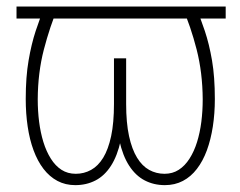

<svg xmlns="http://www.w3.org/2000/svg" viewBox="-20 -549 724 579"><path d="M660.6 -529.3V-493.2H29.8V-529.3ZM529.3 -528.3H570.8Q584.5 -494.6 597.7 -455.6Q610.8 -416.5 619.4 -366.7Q627.9 -316.9 627.9 -250.5Q627.9 -206.5 621.8 -167.2Q615.7 -127.9 603.8 -95.5Q591.8 -63 573.7 -39.6Q555.7 -16.1 531.5 -3.4Q507.3 9.3 477.1 9.3Q443.8 9.3 416.5 -4.9Q389.2 -19 369.6 -49.1Q350.1 -79.1 339.8 -125.7Q329.6 -172.4 329.6 -236.8V-373H360.4V-235.8Q360.4 -178.7 369.1 -138.7Q377.9 -98.6 393.3 -73.5Q408.7 -48.3 429.9 -36.6Q451.2 -24.9 476.1 -24.9Q500.5 -24.9 519 -36.9Q537.6 -48.8 551.5 -70.6Q565.4 -92.3 574.2 -120.6Q583 -148.9 587.2 -181.9Q591.3 -214.8 591.3 -249.5Q590.8 -330.1 573 -399.7Q555.2 -469.2 529.3 -528.3ZM114.3 -528.3H155.3Q130.4 -469.2 112.3 -399.7Q94.2 -330.1 93.8 -249.5Q93.8 -214.8 97.9 -182.1Q102.1 -149.4 110.8 -120.8Q119.6 -92.3 133.3 -70.6Q147 -48.8 165.5 -36.9Q184.1 -24.9 208.5 -24.9Q233.4 -24.9 254.6 -36.6Q275.9 -48.3 291.3 -73.5Q306.6 -98.6 315.2 -138.7Q323.7 -178.7 323.7 -235.8V-373H354.5V-236.8Q354.5 -172.4 344.2 -125.7Q334 -79.1 314.7 -49.1Q295.4 -19 268.1 -4.9Q240.7 9.3 207 9.3Q177.2 9.3 153.3 -3.4Q129.4 -16.1 111.3 -39.6Q93.3 -63 81.3 -95.5Q69.3 -127.9 63.5 -167.2Q57.6 -206.5 57.6 -250.5Q57.6 -316.9 66.2 -366.7Q74.7 -416.5 87.6 -455.6Q100.6 -494.6 114.3 -528.3Z"/></svg>

Font: Roboto Condensed ExtraLight
Style: Regular
Weight: 250
Designer: Christian Robertson
Foundry: Google
Version: Version 3.008; 2023